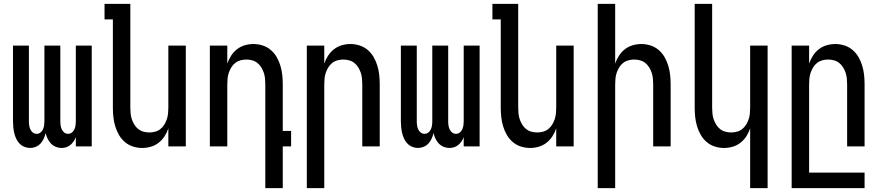

<svg xmlns="http://www.w3.org/2000/svg" viewBox="-20 -755 4540 990"><path d="M135 8Q120 8 105.5 2Q91 -4 80.5 -15Q70 -26 63.5 -40Q57 -54 53.5 -69Q50 -84 48.5 -99.5Q47 -115 47 -130V-520H129V-130Q129 -119 130.5 -108.5Q132 -98 136.5 -88Q141 -78 149.5 -71.5Q158 -65 169 -65Q180 -65 188.5 -71.5Q197 -78 201.5 -88Q206 -98 207.5 -108.5Q209 -119 209 -130V-520H291V-130Q291 -119 292.5 -108.5Q294 -98 298.5 -88Q303 -78 311.5 -71.5Q320 -65 331 -65Q342 -65 350.5 -71.5Q359 -78 363.5 -88Q368 -98 369.5 -108.5Q371 -119 371 -130V-520H453V0H371V-48Q367 -37 360 -26.5Q353 -16 343.5 -8Q334 0 322 4Q310 8 297 8Q282 8 267.5 2Q253 -4 242.5 -15Q232 -26 225.5 -40Q219 -54 215 -69Q212 -54 205.5 -40Q199 -26 189 -15Q179 -4 164.5 2Q150 8 135 8Z M713 8Q689 8 665.5 0.5Q642 -7 623.5 -23Q605 -39 593 -60Q581 -81 574 -104.5Q567 -128 564.5 -152Q562 -176 562 -200V-655H519V-735H652V-200Q652 -185 653.5 -169.5Q655 -154 660 -139.5Q665 -125 673 -112Q681 -99 693 -89.5Q705 -80 720 -76Q735 -72 750 -72Q765 -72 780 -76Q795 -80 807 -89.5Q819 -99 827 -112Q835 -125 840 -139.5Q845 -154 846.5 -169.5Q848 -185 848 -200V-520H938V0H848V-93Q841 -72 828.5 -52.5Q816 -33 798 -19Q780 -5 758 1.5Q736 8 713 8Z M1348 215V-320Q1348 -335 1346.5 -350.5Q1345 -366 1340 -380.5Q1335 -395 1327 -408Q1319 -421 1307 -430.5Q1295 -440 1280 -444Q1265 -448 1250 -448Q1235 -448 1220 -444Q1205 -440 1193 -430.5Q1181 -421 1173 -408Q1165 -395 1160 -380.5Q1155 -366 1153.5 -350.5Q1152 -335 1152 -320V0H1062V-520H1152V-427Q1159 -448 1171.5 -467.5Q1184 -487 1202 -501Q1220 -515 1242 -521.5Q1264 -528 1287 -528Q1311 -528 1334.5 -520.5Q1358 -513 1376.5 -497Q1395 -481 1407 -460Q1419 -439 1426 -415.5Q1433 -392 1435.5 -368Q1438 -344 1438 -320V-80H1481V0H1438V215Z M1562 215V-520H1652V-427Q1659 -448 1671.5 -467.5Q1684 -487 1702 -501Q1720 -515 1742 -521.5Q1764 -528 1787 -528Q1811 -528 1834.5 -520.5Q1858 -513 1876.5 -497Q1895 -481 1907 -460Q1919 -439 1926 -415.5Q1933 -392 1935.5 -368Q1938 -344 1938 -320V0H1848V-320Q1848 -335 1846.5 -350.5Q1845 -366 1840 -380.5Q1835 -395 1827 -408Q1819 -421 1807 -430.5Q1795 -440 1780 -444Q1765 -448 1750 -448Q1735 -448 1720 -444Q1705 -440 1693 -430.5Q1681 -421 1673 -408Q1665 -395 1660 -380.5Q1655 -366 1653.5 -350.5Q1652 -335 1652 -320V215Z M2135 8Q2120 8 2105.5 2Q2091 -4 2080.5 -15Q2070 -26 2063.5 -40Q2057 -54 2053.5 -69Q2050 -84 2048.5 -99.5Q2047 -115 2047 -130V-520H2129V-130Q2129 -119 2130.5 -108.5Q2132 -98 2136.5 -88Q2141 -78 2149.5 -71.5Q2158 -65 2169 -65Q2180 -65 2188.5 -71.5Q2197 -78 2201.5 -88Q2206 -98 2207.5 -108.5Q2209 -119 2209 -130V-520H2291V-130Q2291 -119 2292.5 -108.5Q2294 -98 2298.5 -88Q2303 -78 2311.5 -71.5Q2320 -65 2331 -65Q2342 -65 2350.5 -71.5Q2359 -78 2363.5 -88Q2368 -98 2369.5 -108.5Q2371 -119 2371 -130V-520H2453V0H2371V-48Q2367 -37 2360 -26.5Q2353 -16 2343.5 -8Q2334 0 2322 4Q2310 8 2297 8Q2282 8 2267.5 2Q2253 -4 2242.5 -15Q2232 -26 2225.5 -40Q2219 -54 2215 -69Q2212 -54 2205.5 -40Q2199 -26 2189 -15Q2179 -4 2164.5 2Q2150 8 2135 8Z M2713 8Q2689 8 2665.5 0.5Q2642 -7 2623.5 -23Q2605 -39 2593 -60Q2581 -81 2574 -104.5Q2567 -128 2564.5 -152Q2562 -176 2562 -200V-655H2519V-735H2652V-200Q2652 -185 2653.5 -169.5Q2655 -154 2660 -139.5Q2665 -125 2673 -112Q2681 -99 2693 -89.5Q2705 -80 2720 -76Q2735 -72 2750 -72Q2765 -72 2780 -76Q2795 -80 2807 -89.5Q2819 -99 2827 -112Q2835 -125 2840 -139.5Q2845 -154 2846.5 -169.5Q2848 -185 2848 -200V-520H2938V0H2848V-93Q2841 -72 2828.5 -52.5Q2816 -33 2798 -19Q2780 -5 2758 1.5Q2736 8 2713 8Z M3062 215V-735H3152V-427Q3159 -448 3171.5 -467.5Q3184 -487 3202 -501Q3220 -515 3242 -521.5Q3264 -528 3287 -528Q3311 -528 3334.5 -520.5Q3358 -513 3376.5 -497Q3395 -481 3407 -460Q3419 -439 3426 -415.5Q3433 -392 3435.5 -368Q3438 -344 3438 -320V0H3348V-320Q3348 -335 3346.5 -350.5Q3345 -366 3340 -380.5Q3335 -395 3327 -408Q3319 -421 3307 -430.5Q3295 -440 3280 -444Q3265 -448 3250 -448Q3235 -448 3220 -444Q3205 -440 3193 -430.5Q3181 -421 3173 -408Q3165 -395 3160 -380.5Q3155 -366 3153.5 -350.5Q3152 -335 3152 -320V215Z M3848 215V-93Q3841 -72 3828.5 -52.5Q3816 -33 3798 -19Q3780 -5 3758 1.5Q3736 8 3713 8Q3689 8 3665.5 0.5Q3642 -7 3623.5 -23Q3605 -39 3593 -60Q3581 -81 3574 -104.5Q3567 -128 3564.5 -152Q3562 -176 3562 -200V-735H3652V-200Q3652 -185 3653.5 -169.5Q3655 -154 3660 -139.5Q3665 -125 3673 -112Q3681 -99 3693 -89.5Q3705 -80 3720 -76Q3735 -72 3750 -72Q3765 -72 3780 -76Q3795 -80 3807 -89.5Q3819 -99 3827 -112Q3835 -125 3840 -139.5Q3845 -154 3846.5 -169.5Q3848 -185 3848 -200V-520H3938V215Z M4062 215V-520H4152V-427Q4159 -448 4171.5 -467.5Q4184 -487 4202 -501Q4220 -515 4242 -521.5Q4264 -528 4287 -528Q4311 -528 4334.5 -520.5Q4358 -513 4376.5 -497Q4395 -481 4407 -460Q4419 -439 4426 -415.5Q4433 -392 4435.5 -368Q4438 -344 4438 -320V0H4348V-320Q4348 -335 4346.5 -350.5Q4345 -366 4340 -380.5Q4335 -395 4327 -408Q4319 -421 4307 -430.5Q4295 -440 4280 -444Q4265 -448 4250 -448Q4235 -448 4220 -444Q4205 -440 4193 -430.5Q4181 -421 4173 -408Q4165 -395 4160 -380.5Q4155 -366 4153.5 -350.5Q4152 -335 4152 -320V135H4438V215Z"/></svg>

Font: Iosevka Term Curly Medium
Style: Regular
Weight: 500
Designer: Belleve Invis
Foundry: Belleve Invis
Version: Version 32.3.0